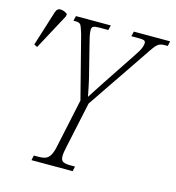

<svg xmlns="http://www.w3.org/2000/svg" viewBox="-183 -818 834 910"><g transform="rotate(15 234.0 -363.0)"><path d="M54 0 59 -24H81Q105 -24 118.5 -30Q132 -36 141 -53.5Q150 -71 157 -108L205 -333L127 -637Q117 -671 111 -680.5Q105 -690 85 -690H75L81 -714H252L246 -690H202Q180 -690 172.5 -685.5Q165 -681 165 -669Q165 -656 169 -637Q173 -618 180 -592L217 -445Q222 -424 226.5 -401.5Q231 -379 235 -359Q247 -378 261 -399.5Q275 -421 290 -444L397 -605Q418 -636 423.5 -650.5Q429 -665 429 -674Q429 -684 421.5 -687Q414 -690 388 -690H359L365 -714H543L538 -690H524Q506 -690 495.5 -684.5Q485 -679 473 -663Q461 -647 440 -615L246 -329L199 -109Q191 -74 191 -57Q191 -36 202.5 -30Q214 -24 239 -24H261L256 0ZM-59 -525 -75 -533 -21 -705Q-14 -727 4.5 -725.5Q23 -724 37 -712L35 -700Z"/></g></svg>

Font: Noto Serif ExtraCondensed ExtraLight
Style: Italic
Weight: 200
Width: 2
Italic angle: -12°
Designer: Monotype Design Team
Foundry: Monotype Imaging Inc.
Version: Version 2.014; ttfautohint (v1.8.4.7-5d5b)